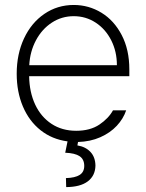

<svg xmlns="http://www.w3.org/2000/svg" viewBox="-20 -558 585 769"><path d="M275.4 -538.1Q335.4 -538.1 386.2 -507.1Q437 -476.1 467.5 -417.5Q498 -358.9 498 -280.3V-252.9H96.7Q97.7 -189 120.8 -139.4Q144 -89.8 186.3 -62Q228.5 -34.2 285.2 -34.2Q341.3 -34.2 378.2 -59.1Q415 -84 432.6 -116.2H485.4Q474.1 -82.5 447.8 -54.2Q421.4 -25.9 381.6 -8.3Q341.8 9.3 292.5 10.7L290 24.4Q322.8 29.8 342.3 50.5Q361.8 71.3 362.3 105.5Q361.3 146 331.5 168.5Q301.8 190.9 245.1 191.4L244.1 155.3Q280.8 154.3 299.1 142.6Q317.4 130.9 317.4 106.4Q317.4 80.1 298.8 67.6Q280.3 55.2 241.2 53.7L250.5 8.3Q188.5 0 142.6 -36.4Q96.7 -72.8 71.8 -131.3Q46.9 -189.9 46.9 -262.7Q46.9 -341.3 76.2 -404.1Q105.5 -466.8 157.7 -502.4Q210 -538.1 275.4 -538.1ZM448.2 -296.9Q448.2 -351.6 425.5 -396.5Q402.8 -441.4 363.3 -467.3Q323.7 -493.2 275.4 -493.2Q227.1 -493.2 187.5 -467.3Q147.9 -441.4 124 -396.5Q100.1 -351.6 97.2 -296.9Z"/></svg>

Font: Pretendard JP ExtraLight
Style: Regular
Weight: 200
Designer: Base glyphs from Inter by Rasmus Andersson; Hangeul glyphs from Noto Sans CJK(Source Han Sans) by Jang Soo-young and Kan
Foundry: Kil Hyung-jin
Version: Version 1.309